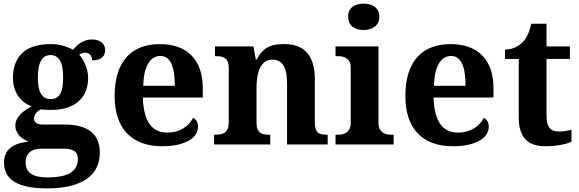

<svg xmlns="http://www.w3.org/2000/svg" viewBox="-20 -790 3165 1050"><path d="M555.2 -517.1Q555.2 -505.9 551.8 -495.4Q548.3 -484.9 540.3 -477.1Q532.2 -469.2 518.3 -464.6Q504.4 -460 483.9 -460Q483.9 -470.2 480.7 -478Q477.5 -485.8 472.2 -491.2Q466.8 -496.6 460 -499.3Q453.1 -502 445.8 -502Q437.5 -502 428 -498.5Q418.5 -495.1 413.1 -491.2Q423.3 -480 432.1 -465.6Q440.9 -451.2 447.5 -434.6Q454.1 -418 458 -400.1Q461.9 -382.3 461.9 -363.8Q461.9 -326.2 450 -294.2Q438 -262.2 413.1 -238.8Q388.2 -215.3 350.1 -202.1Q312 -189 259.8 -189Q254.4 -189 246.1 -189.2Q237.8 -189.5 229.5 -189.7Q221.2 -189.9 213.6 -190.7Q206.1 -191.4 202.1 -191.9Q195.8 -188.5 189.2 -183.3Q182.6 -178.2 177.5 -171.9Q172.4 -165.5 169.2 -157.7Q166 -149.9 166 -141.1Q166 -124.5 179 -116.7Q191.9 -108.9 212.9 -108.9H334Q383.8 -108.9 419.9 -98.4Q456.1 -87.9 479.7 -68.4Q503.4 -48.8 514.6 -20.3Q525.9 8.3 525.9 43.9Q525.9 90.3 508.3 126.7Q490.7 163.1 454.8 188.2Q418.9 213.4 364.5 226.8Q310.1 240.2 235.8 240.2Q117.7 240.2 59.8 204.8Q2 169.4 2 101.1Q2 47.4 36.6 18.8Q71.3 -9.8 137.2 -15.1Q123.5 -20.5 110.4 -28.3Q97.2 -36.1 86.9 -47.1Q76.7 -58.1 70.3 -72.3Q64 -86.4 64 -104Q64 -120.6 70.6 -134.8Q77.1 -148.9 88.9 -161.9Q100.6 -174.8 116.9 -186.3Q133.3 -197.8 152.8 -209Q130.9 -216.8 112.1 -230.7Q93.3 -244.6 79.8 -264.2Q66.4 -283.7 58.6 -308.6Q50.8 -333.5 50.8 -363.8Q50.8 -451.7 101.8 -500.2Q152.8 -548.8 259.8 -548.8Q295.4 -548.8 325.9 -539.8Q356.4 -530.8 378.9 -518.1Q387.2 -526.9 397.2 -536.9Q407.2 -546.9 419.9 -555.2Q432.6 -563.5 448.2 -568.8Q463.9 -574.2 482.9 -574.2Q501 -574.2 514.4 -569.6Q527.8 -564.9 536.9 -557.1Q545.9 -549.3 550.5 -539.1Q555.2 -528.8 555.2 -517.1ZM120.1 99.1Q120.1 140.6 150.1 160.4Q180.2 180.2 237.8 180.2Q325.7 180.2 365.7 154.8Q405.8 129.4 405.8 80.1Q405.8 48.3 385.7 35.6Q365.7 22.9 325.2 22.9H209Q193.8 22.9 178.2 25.6Q162.6 28.3 149.7 36.6Q136.7 44.9 128.4 59.8Q120.1 74.7 120.1 99.1ZM187 -363.8Q187 -337.4 190.7 -316.2Q194.3 -294.9 202.6 -279.8Q210.9 -264.6 224.1 -256.3Q237.3 -248 256.8 -248Q276.9 -248 290 -256.1Q303.2 -264.2 311 -279.5Q318.8 -294.9 322 -316.7Q325.2 -338.4 325.2 -365.2Q325.2 -393.1 321.8 -415.8Q318.4 -438.5 310.3 -454.6Q302.2 -470.7 289.1 -479.7Q275.9 -488.8 255.9 -488.8Q236.3 -488.8 223.1 -479.5Q210 -470.2 201.9 -453.6Q193.8 -437 190.4 -414.1Q187 -391.1 187 -363.8Z M856.9 -483.9Q814.9 -483.9 790.3 -442.4Q765.6 -400.9 763.2 -320.8H936Q936 -358.9 931.6 -389.2Q927.2 -419.4 917.7 -440.4Q908.2 -461.4 893.3 -472.7Q878.4 -483.9 856.9 -483.9ZM866.2 9.8Q802.7 9.8 754.2 -8.8Q705.6 -27.3 672.9 -62.5Q640.1 -97.7 623.5 -148.7Q606.9 -199.7 606.9 -265.1Q606.9 -335.4 623.5 -388.7Q640.1 -441.9 671.9 -477.5Q703.6 -513.2 749.8 -531Q795.9 -548.8 855 -548.8Q909.2 -548.8 952.6 -533.4Q996.1 -518.1 1026.4 -487.8Q1056.6 -457.5 1072.8 -412.6Q1088.9 -367.7 1088.9 -308.1V-256.8H761.2Q762.7 -206.5 772.2 -170.4Q781.7 -134.3 798.6 -110.8Q815.4 -87.4 839.6 -76.2Q863.8 -64.9 895 -64.9Q920.9 -64.9 942.9 -71Q964.8 -77.1 982.7 -88.1Q1000.5 -99.1 1013.9 -114Q1027.3 -128.9 1036.1 -146Q1063 -131.3 1063 -97.2Q1063 -75.7 1051.3 -56.4Q1039.6 -37.1 1015.1 -22.5Q990.7 -7.8 953.9 1Q917 9.8 866.2 9.8Z M1549.8 0V-329.1Q1549.8 -361.3 1545.7 -386.5Q1541.5 -411.6 1532 -428.7Q1522.5 -445.8 1507.1 -454.8Q1491.7 -463.9 1469.7 -463.9Q1444.8 -463.9 1428.2 -451.2Q1411.6 -438.5 1401.6 -417.2Q1391.6 -396 1387.2 -367.9Q1382.8 -339.8 1382.8 -309.1V-118.2Q1382.8 -97.2 1387.9 -84.5Q1393.1 -71.8 1402.3 -64.7Q1411.6 -57.6 1425 -55.4Q1438.5 -53.2 1455.1 -53.2H1458V0H1150.9V-53.2H1152.8Q1169.9 -53.2 1184.1 -55.4Q1198.2 -57.6 1208.7 -64.9Q1219.2 -72.3 1225.1 -85.9Q1231 -99.6 1231 -122.1V-418Q1231 -439 1225.8 -451.7Q1220.7 -464.4 1211.2 -471.4Q1201.7 -478.5 1188.5 -480.7Q1175.3 -482.9 1158.7 -482.9H1155.8V-536.1H1365.7L1378.9 -464.8H1383.8Q1398.9 -493.2 1415.8 -509.8Q1432.6 -526.4 1451.7 -535.2Q1470.7 -543.9 1491.9 -546.4Q1513.2 -548.8 1536.6 -548.8Q1575.2 -548.8 1606 -537.6Q1636.7 -526.4 1658 -502.9Q1679.2 -479.5 1690.4 -443.1Q1701.7 -406.7 1701.7 -356V-124Q1701.7 -100.6 1705.8 -86.7Q1710 -72.8 1718.3 -65.4Q1726.6 -58.1 1739.3 -55.7Q1752 -53.2 1769 -53.2H1772V0Z M1883.8 -698.2Q1883.8 -717.3 1890.4 -731Q1897 -744.6 1908.4 -753.2Q1919.9 -761.7 1935.3 -765.9Q1950.7 -770 1968.8 -770Q1985.8 -770 2001.5 -765.9Q2017.1 -761.7 2028.8 -753.2Q2040.5 -744.6 2047.6 -731Q2054.7 -717.3 2054.7 -698.2Q2054.7 -679.7 2047.6 -666Q2040.5 -652.3 2028.8 -643.6Q2017.1 -634.8 2001.5 -630.4Q1985.8 -626 1968.8 -626Q1950.7 -626 1935.3 -630.4Q1919.9 -634.8 1908.4 -643.6Q1897 -652.3 1890.4 -666Q1883.8 -679.7 1883.8 -698.2ZM1826.7 -53.2Q1837.9 -53.2 1850.3 -55.4Q1862.8 -57.6 1873.3 -64.5Q1883.8 -71.3 1890.9 -84Q1897.9 -96.7 1897.9 -118.2V-421.9Q1897.9 -441.9 1890.9 -453.9Q1883.8 -465.8 1873 -472.4Q1862.3 -479 1849.9 -481Q1837.4 -482.9 1826.7 -482.9H1814.9V-536.1H2049.8V-118.2Q2049.8 -96.7 2056.9 -84Q2064 -71.3 2074.5 -64.5Q2085 -57.6 2097.7 -55.4Q2110.4 -53.2 2121.1 -53.2H2132.8V0H1814.9V-53.2Z M2446.8 -483.9Q2404.8 -483.9 2380.1 -442.4Q2355.5 -400.9 2353 -320.8H2525.9Q2525.9 -358.9 2521.5 -389.2Q2517.1 -419.4 2507.6 -440.4Q2498 -461.4 2483.2 -472.7Q2468.3 -483.9 2446.8 -483.9ZM2456.1 9.8Q2392.6 9.8 2344 -8.8Q2295.4 -27.3 2262.7 -62.5Q2230 -97.7 2213.4 -148.7Q2196.8 -199.7 2196.8 -265.1Q2196.8 -335.4 2213.4 -388.7Q2230 -441.9 2261.7 -477.5Q2293.5 -513.2 2339.6 -531Q2385.7 -548.8 2444.8 -548.8Q2499 -548.8 2542.5 -533.4Q2585.9 -518.1 2616.2 -487.8Q2646.5 -457.5 2662.6 -412.6Q2678.7 -367.7 2678.7 -308.1V-256.8H2351.1Q2352.5 -206.5 2362.1 -170.4Q2371.6 -134.3 2388.4 -110.8Q2405.3 -87.4 2429.4 -76.2Q2453.6 -64.9 2484.9 -64.9Q2510.7 -64.9 2532.7 -71Q2554.7 -77.1 2572.5 -88.1Q2590.3 -99.1 2603.8 -114Q2617.2 -128.9 2626 -146Q2652.8 -131.3 2652.8 -97.2Q2652.8 -75.7 2641.1 -56.4Q2629.4 -37.1 2605 -22.5Q2580.6 -7.8 2543.7 1Q2506.8 9.8 2456.1 9.8Z M3034.7 -70.8Q3054.2 -70.8 3072 -73.5Q3089.8 -76.2 3105.5 -80.1V-15.1Q3097.7 -11.2 3084.2 -6.8Q3070.8 -2.4 3053 1.2Q3035.2 4.9 3012.7 7.3Q2990.2 9.8 2963.9 9.8Q2930.2 9.8 2902.8 1.7Q2875.5 -6.3 2856.4 -25.1Q2837.4 -43.9 2827.1 -74Q2816.9 -104 2816.9 -147.9V-467.8H2741.7V-519Q2773.9 -519 2799.3 -531.7Q2824.7 -544.4 2839.8 -561Q2870.6 -593.3 2885.7 -660.2H2968.8V-536.1H3096.7V-467.8H2968.8V-158.2Q2968.8 -112.8 2984.1 -91.8Q2999.5 -70.8 3034.7 -70.8Z"/></svg>

Font: Droid Serif
Style: Bold
Weight: 700
Designer: Monotype Design team
Foundry: Monotype Imaging Inc.
Version: Version 1.03